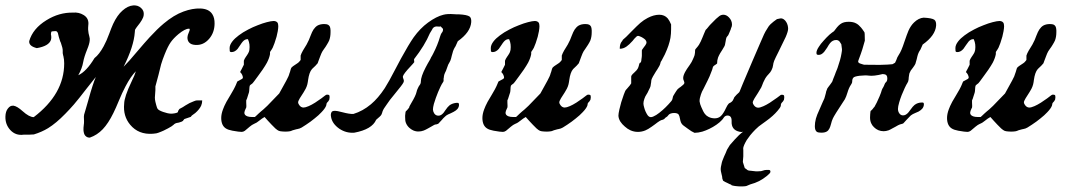

<svg xmlns="http://www.w3.org/2000/svg" viewBox="-56 -475 3941 705"><path d="M571.8 -57.6Q578.6 -57.6 586.4 -59.1Q594.7 -60.5 597.2 -63.5Q597.7 -64.5 597.7 -65.4Q597.7 -67.4 599.1 -69.3Q601.1 -71.8 601.6 -73.2Q602.1 -75.2 607.9 -77.6Q614.3 -80.6 625 -87.9Q640.1 -97.7 655.3 -103Q660.2 -104.5 660.6 -105Q662.1 -106.4 672.4 -106.4H686.5Q686.5 -96.2 682.6 -86.9Q679.7 -80.6 674.3 -73.7Q668.9 -66.9 661.1 -60.1Q655.3 -55.2 648.4 -50.8L644.5 -45.9L621.6 -38.1Q621.1 -38.1 621.1 -38.1Q618.2 -35.2 616.7 -32.7Q615.7 -30.3 613.8 -29.8Q612.3 -29.8 611.8 -28.8Q610.8 -27.8 607.9 -27.3Q606 -26.9 604 -25.9Q601.1 -24.9 598.6 -24.4Q596.7 -23.9 595.2 -23.9Q586.4 -22.5 581.1 -16.6Q576.2 -11.7 560.5 -3.4Q557.1 -1.5 554.7 -0.5Q544.9 4.9 536.1 8.3Q524.4 13.2 518.1 14.6Q512.2 15.6 505.4 16.1Q452.6 20 421.9 -17.1Q395.5 -48.8 399.9 -93.8Q400.4 -119.6 426.8 -174.8Q439.5 -200.7 442.9 -213.4Q424.3 -194.8 404.8 -157.7Q392.6 -134.8 380.4 -105Q369.1 -77.6 360.4 -60.1Q341.8 -22 321.3 -0.5Q300.8 21 273.9 30.3Q263.7 30.8 256.8 22.9Q251.5 16.6 250.5 2.9Q250 -4.4 252 -19.5Q252.4 -22 252.4 -22.9Q252.9 -26.9 252 -46.4Q252 -50.3 252.9 -54.2Q253.9 -56.6 257.8 -70.8Q263.2 -89.4 267.6 -104.5Q277.3 -140.1 284.2 -160.6Q290 -178.7 295.9 -192.4Q284.2 -178.2 263.7 -151.9Q232.9 -111.8 215.3 -91.3Q199.2 -72.8 183.6 -57.1Q149.9 -22.5 120.6 -4.4Q97.2 9.8 68.4 18.6Q51.8 20 31.2 19.5Q1.5 23.9 -18.6 2Q-37.1 -18.6 -36.1 -47.4Q-35.6 -65.9 -26.9 -76.7Q-18.1 -88.4 -6.3 -86.9Q6.8 -85 26.9 -66.9Q51.3 -44.9 67.9 -44.9Q179.7 -129.9 179.7 -242.2Q179.7 -256.8 176.8 -268.6Q176.3 -271 175.8 -272Q174.8 -276.4 174.3 -279.8Q173.8 -284.7 174.3 -288.1Q174.8 -297.4 167.5 -317.9Q165.5 -322.8 165 -323.2Q158.7 -342.3 157.7 -348.6Q157.2 -353 155.3 -356Q152.3 -361.3 147 -360.8Q146.5 -360.8 135.7 -359.9L132.3 -358.4L130.9 -349.6Q133.8 -337.4 130.9 -328.1Q123 -305.7 79.1 -298.3Q49.3 -305.7 51.3 -324.2Q64.5 -370.1 114.7 -400.9Q161.1 -429.7 211.9 -428.7Q233.4 -430.7 251 -419.9Q272 -407.2 268.1 -381.3Q267.6 -377 267.6 -373Q267.6 -369.6 267.6 -366.2Q268.6 -352.1 272 -341.3Q274.4 -333.5 273.4 -326.2Q272.5 -314 264.2 -293.9Q252.9 -266.1 249.5 -247.1Q245.6 -224.1 231.4 -198.7Q261.2 -212.4 291 -261.7Q308.6 -275.4 324.7 -305.2Q335.4 -324.7 345.2 -351.6Q353 -373 359.4 -387.2Q374.5 -419.4 393.6 -436Q413.1 -453.6 433.1 -455.1Q450.7 -456.5 462.4 -445.3Q473.6 -435.1 471.7 -419.9Q470.7 -411.1 464.8 -401.4Q460.4 -393.1 445.8 -375Q439 -366.2 439.5 -362.8Q439.5 -361.3 439 -356.9Q435.5 -304.7 397.9 -230Q416.5 -248.5 449.2 -287.6Q476.1 -319.3 493.2 -337.9Q521.5 -368.7 545.4 -388.7Q582.5 -419.9 617.7 -432.6Q650.9 -444.8 679.2 -443.8Q710.9 -442.9 723.6 -422.9Q732.4 -409.2 731.9 -387.7Q731.4 -355.5 712.4 -333Q690.9 -307.6 660.6 -310.1Q645.5 -311 638.2 -319.3Q631.8 -326.7 632.3 -338.4Q632.8 -346.2 637.2 -355.5Q641.1 -363.8 640.6 -367.7Q640.6 -369.6 638.7 -369.6Q638.2 -369.6 637.7 -369.6Q637.2 -369.6 637.2 -369.6Q623.5 -369.6 599.1 -349.6Q581.1 -334.5 570.8 -319.8Q560.5 -305.2 548.8 -275.9Q541 -256.8 535.6 -238.8Q532.2 -226.1 525.9 -199.7Q518.1 -168.9 514.6 -157.7Q515.1 -144 513.7 -131.3Q512.7 -122.1 512.7 -116.7Q512.7 -109.4 514.6 -101.1Q515.6 -95.2 517.6 -89.4Q520.5 -78.6 522.5 -75.7Q526.4 -69.8 543 -64Q559.6 -58.1 571.8 -57.6Z M756.3 -41.5Q756.3 -56.2 762.7 -73.2Q766.6 -84.5 775.4 -101.1Q781.7 -112.8 791.5 -128.4Q798.3 -140.1 802.2 -147Q805.2 -152.3 807.1 -156.7Q808.6 -159.7 810.1 -163.1Q812 -168 813.5 -171.4Q815.4 -174.8 815.4 -175.8L832.5 -185.1Q833 -185.5 833.5 -186Q834.5 -186.5 835 -187.5L835.9 -189.5Q835.9 -194.8 833 -200.7Q830.1 -206.5 825.7 -210.4Q826.7 -212.4 829.1 -217.3Q830.6 -219.7 831.1 -220.7Q835 -228 836.9 -232.4Q838.4 -235.8 839.4 -237.3V-252Q841.3 -258.3 846.7 -266.1Q848.6 -268.6 850.1 -271Q855.5 -278.8 857.4 -283.7Q860.4 -290 860.4 -302.2Q860.4 -308.1 859.9 -312Q858.9 -320.8 854.5 -331.1H852.1Q843.3 -331.1 835.4 -322.3Q831.5 -317.9 826.2 -309.6Q820.3 -300.3 816.4 -295.4Q806.2 -283.7 793.9 -283.7Q791.5 -283.7 790.5 -284.2Q789.1 -284.7 787.6 -287.1L787.1 -298.3Q787.1 -310.1 797.4 -323.2Q805.7 -334 820.8 -345.2Q835.4 -356.4 855.5 -366.7Q872.1 -375.5 890.1 -382.3Q908.2 -389.6 923.8 -393.6Q940.4 -397.9 948.7 -397.9Q957.5 -397.9 962.4 -392.6Q965.8 -388.2 965.8 -378.9Q965.8 -372.1 963.9 -360.4Q961.9 -350.6 959.5 -340.3Q956.1 -328.1 952.1 -316.9Q948.2 -306.6 945.3 -299.8Q943.8 -296.4 941.9 -293.9Q941.4 -293 940.4 -291.5Q938 -288.6 937 -286.6Q935.5 -284.7 935.5 -283.7V-276.4Q933.1 -262.2 924.3 -245.1Q918.5 -234.4 908.2 -219.2Q899.9 -207 892.1 -196.8Q880.4 -181.6 877.4 -176.8Q872.1 -168.5 865.2 -164.6Q861.8 -162.1 860.8 -159.7Q860.4 -158.2 859.9 -153.8Q859.9 -150.9 859.4 -146.5Q858.9 -142.6 858.9 -140.1Q858.4 -136.2 857.9 -134.8Q857.4 -133.8 856.4 -130.4Q855 -125 852.1 -116.7Q851.6 -115.2 851.6 -114.7Q848.6 -106.9 848.1 -106.4Q847.7 -105.5 848.1 -98.6Q848.6 -93.3 848.6 -85.4Q848.6 -85.4 848.6 -85.4Q848.6 -81.1 848.1 -80.1Q847.7 -79.6 846.2 -76.2Q841.8 -67.4 841.3 -61.5Q840.8 -52.2 852.1 -47.9Q858.9 -45.4 868.7 -45.4H879.9Q881.3 -46.9 884.8 -49.8Q889.2 -53.7 893.6 -58.1Q897.9 -62 902.3 -65.9Q906.2 -69.3 911.1 -73.2Q924.8 -85 941.4 -103Q952.1 -114.7 969.2 -131.8Q977.5 -147.5 984.4 -159.2Q997.1 -181.6 1002.9 -194.3Q1005.4 -199.7 1006.8 -205.6Q1007.8 -208 1008.8 -210.9Q1010.7 -216.8 1011.7 -221.2Q1012.7 -224.6 1013.2 -225.1Q1013.7 -227.1 1020 -231.9Q1021.5 -232.9 1022.9 -233.9Q1030.8 -239.7 1036.1 -242.7Q1039.1 -244.6 1040.5 -246.1Q1042.5 -247.6 1045.4 -251.5Q1047.9 -254.4 1047.9 -254.9V-271Q1050.3 -278.8 1056.2 -289.1Q1058.6 -293 1061.5 -297.9Q1066.9 -306.2 1069.8 -311.5Q1074.2 -319.3 1078.1 -328.1Q1082 -336.9 1084.5 -344.2Q1089.8 -358.4 1095.2 -366.7Q1101.6 -376 1109.4 -380.9Q1119.6 -386.7 1134.3 -386.7Q1143.6 -386.7 1148.4 -384.3Q1152.8 -381.8 1155.3 -377Q1157.2 -372.6 1157.7 -363.8Q1157.7 -360.4 1157.7 -356.9Q1157.7 -339.8 1152.8 -326.7Q1149.9 -319.8 1144 -310.5Q1139.2 -302.2 1134.3 -295.9Q1127 -286.1 1124 -278.8Q1122.1 -274.4 1120.1 -269Q1118.7 -264.2 1115.7 -257.3Q1114.3 -252.9 1112.8 -249.5Q1110.8 -243.7 1110.4 -242.7Q1109.9 -241.7 1106.4 -238.3Q1104 -235.8 1102.1 -233.4Q1097.7 -229 1092.8 -224.6Q1091.3 -223.6 1089.4 -221.2Q1079.1 -209.5 1075.2 -180.7Q1074.7 -176.8 1074.2 -173.8Q1071.8 -156.7 1062 -141.6Q1061 -139.6 1058.6 -135.7Q1048.8 -120.6 1044.9 -114.3Q1038.6 -103.5 1038.6 -99.1Q1038.6 -94.7 1043 -88.9Q1049.3 -80.1 1058.6 -80.1Q1065.4 -80.1 1077.6 -85.4Q1087.9 -89.8 1101.1 -98.1Q1110.4 -104 1124 -113.8Q1131.3 -119.1 1136.7 -123.5Q1141.1 -127 1143.6 -127.4Q1144.5 -127.4 1146 -127.4Q1152.8 -127.4 1153.8 -123.5Q1154.3 -121.6 1154.3 -117.7Q1154.3 -114.7 1153.8 -113.3Q1153.8 -112.8 1153.3 -111.3Q1153.3 -110.4 1153.3 -109.9Q1153.3 -108.4 1150.9 -105.5Q1150.4 -104.5 1149.9 -103.5Q1147 -100.1 1145 -98.1Q1143.6 -96.7 1143.6 -96.2L1141.6 -86.9Q1137.7 -76.7 1124.5 -63Q1114.3 -51.8 1098.6 -39.6Q1085 -28.3 1067.9 -17.1Q1055.2 -8.8 1051.8 -6.8Q1044.4 -2.4 1035.6 -1Q1033.7 -1 1032.7 -0.5Q1032.2 -0.5 1030.8 0Q1027.3 1 1025.4 1.5Q1022 2.4 1018.6 3.4Q1016.6 4.4 1015.1 4.9Q1010.3 7.3 1002 7.8Q998 8.3 992.7 8.3Q985.8 8.3 981.4 7.8Q972.7 7.3 967.8 5.4Q962.9 3.4 955.1 -3.4Q949.7 -8.3 941.4 -17.1Q934.6 -23.9 927.7 -31.7Q919.9 -40 915.5 -45.4Q905.8 -40 897 -32.7Q886.7 -23.9 876.5 -20Q869.6 -17.1 860.8 -9.8Q857.9 -7.3 854.5 -4.4Q847.2 2.4 842.8 5.4Q836.9 9.3 831.5 9.3L818.8 8.3Q804.7 6.3 797.4 4.9Q781.7 2 773.4 -3.4Q765.6 -8.3 761.2 -17.1Q756.3 -27.3 756.3 -41.5Z M1325.2 -35.2Q1310.1 0 1245.1 12.2Q1215.3 14.6 1189.9 -2.4Q1164.1 -20.5 1159.7 -44.9Q1157.2 -56.6 1161.6 -63.5Q1165.5 -70.3 1184.1 -66.9Q1190.9 -65.4 1200.7 -63Q1228.5 -55.7 1241.7 -56.6Q1275.9 -66.9 1306.2 -92.3Q1332.5 -114.3 1356.9 -151.4Q1371.6 -174.3 1395.5 -220.7Q1407.7 -243.7 1416.5 -260.3Q1444.8 -312 1462.9 -337.9Q1486.8 -371.1 1515.6 -392.1Q1546.4 -414.6 1572.3 -420.9Q1587.4 -424.8 1610.8 -422.9Q1617.2 -422.4 1619.6 -422.4Q1619.6 -422.4 1628.4 -422.4Q1659.2 -420.9 1668.5 -414.1Q1675.3 -408.7 1674.3 -393.6Q1671.4 -356.4 1625 -323.7Q1625 -323.7 1616.7 -305.2Q1612.3 -298.8 1609.9 -293Q1607.4 -288.1 1605.5 -279.8Q1604.5 -276.9 1603 -271Q1600.1 -257.8 1597.7 -252.4Q1596.2 -248.5 1594.2 -245.6Q1589.8 -239.7 1585.4 -225.6Q1583 -217.8 1581.5 -214.8Q1580.1 -212.9 1578.6 -209Q1575.2 -202.1 1574.2 -195.8Q1574.2 -194.3 1573.7 -190.9Q1572.3 -185.5 1572.8 -181.6Q1573.2 -178.7 1572.8 -177.2Q1572.3 -176.8 1571.3 -174.3Q1570.3 -171.9 1569.3 -170.9Q1567.4 -168.9 1561 -155.8Q1552.7 -138.7 1544.4 -115.7Q1540 -103.5 1537.1 -93.3Q1533.7 -80.1 1533.7 -72.8Q1534.2 -65.4 1538.1 -59.1Q1543.9 -49.8 1554.7 -50.3Q1564 -50.3 1573.2 -61.5Q1575.2 -64.5 1578.6 -69.3Q1587.9 -83 1594.2 -87.9Q1603.5 -95.2 1618.2 -97.2Q1624 -97.7 1626 -97.2Q1628.9 -96.7 1629.4 -91.3Q1629.9 -83 1624 -75.2Q1619.1 -69.3 1609.9 -64.5Q1604.5 -61.5 1599.1 -59.1Q1587.9 -54.7 1582.5 -50.8Q1580.1 -48.8 1578.1 -46.9Q1571.3 -41 1566.4 -34.7Q1563 -30.8 1559.1 -26.9Q1554.7 -22.5 1554.2 -21.5Q1553.7 -20.5 1547.4 -18.6Q1543.9 -17.6 1543 -18.1Q1541.5 -18.6 1527.8 -10.3Q1520.5 -5.9 1514.6 -2.9Q1505.9 2 1499.5 4.4Q1490.2 7.8 1481.4 7.8Q1471.7 8.3 1461.4 3.9Q1453.1 0 1446.3 -6.3Q1438.5 -13.7 1434.6 -23.4Q1431.2 -31.7 1431.6 -45.4Q1431.6 -46.9 1431.6 -50.8Q1432.6 -66.4 1435.1 -67.4Q1435.5 -67.4 1437 -68.8Q1439.5 -71.3 1441.4 -73.7Q1443.4 -76.2 1443.4 -76.2Q1447.3 -81.1 1446.8 -81.5Q1445.8 -82.5 1454.6 -97.2Q1470.7 -124 1473.6 -137.7Q1474.6 -143.6 1478.5 -151.4Q1481.4 -158.2 1484.9 -162.6Q1489.3 -168 1489.3 -175.3Q1489.3 -193.4 1506.8 -227.1Q1513.7 -240.7 1523.4 -256.8L1527.8 -266.1Q1528.3 -265.6 1535.2 -279.3Q1550.8 -309.6 1559.6 -339.8Q1560.1 -342.3 1562.5 -348.1Q1565.4 -354.5 1567.9 -356.9Q1570.8 -360.4 1570.8 -366.7Q1570.8 -369.1 1568.8 -371.1Q1567.9 -372.1 1565.9 -374Q1561.5 -379.4 1560.5 -377.9Q1560.1 -377 1555.2 -377.4Q1549.8 -377.9 1546.4 -377.9Q1534.7 -377 1530.3 -365.7Q1526.4 -359.4 1522.5 -353Q1503.9 -308.6 1464.4 -257.8Q1464.4 -249.5 1465.3 -247.1Q1461.9 -242.2 1452.1 -231.9Q1425.3 -203.6 1423.3 -194.3Q1422.9 -190.4 1425.8 -183.6Q1428.2 -177.7 1425.3 -171.9Q1421.4 -163.6 1394.5 -131.3Q1372.1 -104.5 1364.3 -91.8Q1361.3 -86.9 1357.9 -82.5Q1349.6 -71.3 1347.2 -61Q1345.2 -53.7 1341.8 -50.3Q1341.8 -50.3 1337.9 -46.4Z M1715.3 -41.5Q1715.3 -56.2 1721.7 -73.2Q1725.6 -84.5 1734.4 -101.1Q1740.7 -112.8 1750.5 -128.4Q1757.3 -140.1 1761.2 -147Q1764.2 -152.3 1766.1 -156.7Q1767.6 -159.7 1769 -163.1Q1771 -168 1772.5 -171.4Q1774.4 -174.8 1774.4 -175.8L1791.5 -185.1Q1792 -185.5 1792.5 -186Q1793.5 -186.5 1793.9 -187.5L1794.9 -189.5Q1794.9 -194.8 1792 -200.7Q1789.1 -206.5 1784.7 -210.4Q1785.6 -212.4 1788.1 -217.3Q1789.6 -219.7 1790 -220.7Q1793.9 -228 1795.9 -232.4Q1797.4 -235.8 1798.3 -237.3V-252Q1800.3 -258.3 1805.7 -266.1Q1807.6 -268.6 1809.1 -271Q1814.5 -278.8 1816.4 -283.7Q1819.3 -290 1819.3 -302.2Q1819.3 -308.1 1818.8 -312Q1817.9 -320.8 1813.5 -331.1H1811Q1802.2 -331.1 1794.4 -322.3Q1790.5 -317.9 1785.2 -309.6Q1779.3 -300.3 1775.4 -295.4Q1765.1 -283.7 1752.9 -283.7Q1750.5 -283.7 1749.5 -284.2Q1748 -284.7 1746.6 -287.1L1746.1 -298.3Q1746.1 -310.1 1756.3 -323.2Q1764.6 -334 1779.8 -345.2Q1794.4 -356.4 1814.5 -366.7Q1831.1 -375.5 1849.1 -382.3Q1867.2 -389.6 1882.8 -393.6Q1899.4 -397.9 1907.7 -397.9Q1916.5 -397.9 1921.4 -392.6Q1924.8 -388.2 1924.8 -378.9Q1924.8 -372.1 1922.9 -360.4Q1920.9 -350.6 1918.5 -340.3Q1915 -328.1 1911.1 -316.9Q1907.2 -306.6 1904.3 -299.8Q1902.8 -296.4 1900.9 -293.9Q1900.4 -293 1899.4 -291.5Q1897 -288.6 1896 -286.6Q1894.5 -284.7 1894.5 -283.7V-276.4Q1892.1 -262.2 1883.3 -245.1Q1877.4 -234.4 1867.2 -219.2Q1858.9 -207 1851.1 -196.8Q1839.4 -181.6 1836.4 -176.8Q1831.1 -168.5 1824.2 -164.6Q1820.8 -162.1 1819.8 -159.7Q1819.3 -158.2 1818.8 -153.8Q1818.8 -150.9 1818.4 -146.5Q1817.9 -142.6 1817.9 -140.1Q1817.4 -136.2 1816.9 -134.8Q1816.4 -133.8 1815.4 -130.4Q1814 -125 1811 -116.7Q1810.5 -115.2 1810.5 -114.7Q1807.6 -106.9 1807.1 -106.4Q1806.6 -105.5 1807.1 -98.6Q1807.6 -93.3 1807.6 -85.4Q1807.6 -85.4 1807.6 -85.4Q1807.6 -81.1 1807.1 -80.1Q1806.6 -79.6 1805.2 -76.2Q1800.8 -67.4 1800.3 -61.5Q1799.8 -52.2 1811 -47.9Q1817.9 -45.4 1827.6 -45.4H1838.9Q1840.3 -46.9 1843.8 -49.8Q1848.1 -53.7 1852.5 -58.1Q1856.9 -62 1861.3 -65.9Q1865.2 -69.3 1870.1 -73.2Q1883.8 -85 1900.4 -103Q1911.1 -114.7 1928.2 -131.8Q1936.5 -147.5 1943.4 -159.2Q1956.1 -181.6 1961.9 -194.3Q1964.4 -199.7 1965.8 -205.6Q1966.8 -208 1967.8 -210.9Q1969.7 -216.8 1970.7 -221.2Q1971.7 -224.6 1972.2 -225.1Q1972.7 -227.1 1979 -231.9Q1980.5 -232.9 1981.9 -233.9Q1989.7 -239.7 1995.1 -242.7Q1998 -244.6 1999.5 -246.1Q2001.5 -247.6 2004.4 -251.5Q2006.8 -254.4 2006.8 -254.9V-271Q2009.3 -278.8 2015.1 -289.1Q2017.6 -293 2020.5 -297.9Q2025.9 -306.2 2028.8 -311.5Q2033.2 -319.3 2037.1 -328.1Q2041 -336.9 2043.5 -344.2Q2048.8 -358.4 2054.2 -366.7Q2060.5 -376 2068.4 -380.9Q2078.6 -386.7 2093.3 -386.7Q2102.5 -386.7 2107.4 -384.3Q2111.8 -381.8 2114.3 -377Q2116.2 -372.6 2116.7 -363.8Q2116.7 -360.4 2116.7 -356.9Q2116.7 -339.8 2111.8 -326.7Q2108.9 -319.8 2103 -310.5Q2098.1 -302.2 2093.3 -295.9Q2085.9 -286.1 2083 -278.8Q2081.1 -274.4 2079.1 -269Q2077.6 -264.2 2074.7 -257.3Q2073.2 -252.9 2071.8 -249.5Q2069.8 -243.7 2069.3 -242.7Q2068.8 -241.7 2065.4 -238.3Q2063 -235.8 2061 -233.4Q2056.6 -229 2051.8 -224.6Q2050.3 -223.6 2048.3 -221.2Q2038.1 -209.5 2034.2 -180.7Q2033.7 -176.8 2033.2 -173.8Q2030.8 -156.7 2021 -141.6Q2020 -139.6 2017.6 -135.7Q2007.8 -120.6 2003.9 -114.3Q1997.6 -103.5 1997.6 -99.1Q1997.6 -94.7 2002 -88.9Q2008.3 -80.1 2017.6 -80.1Q2024.4 -80.1 2036.6 -85.4Q2046.9 -89.8 2060.1 -98.1Q2069.3 -104 2083 -113.8Q2090.3 -119.1 2095.7 -123.5Q2100.1 -127 2102.5 -127.4Q2103.5 -127.4 2105 -127.4Q2111.8 -127.4 2112.8 -123.5Q2113.3 -121.6 2113.3 -117.7Q2113.3 -114.7 2112.8 -113.3Q2112.8 -112.8 2112.3 -111.3Q2112.3 -110.4 2112.3 -109.9Q2112.3 -108.4 2109.9 -105.5Q2109.4 -104.5 2108.9 -103.5Q2106 -100.1 2104 -98.1Q2102.5 -96.7 2102.5 -96.2L2100.6 -86.9Q2096.7 -76.7 2083.5 -63Q2073.2 -51.8 2057.6 -39.6Q2043.9 -28.3 2026.9 -17.1Q2014.2 -8.8 2010.7 -6.8Q2003.4 -2.4 1994.6 -1Q1992.7 -1 1991.7 -0.5Q1991.2 -0.5 1989.7 0Q1986.3 1 1984.4 1.5Q1981 2.4 1977.5 3.4Q1975.6 4.4 1974.1 4.9Q1969.2 7.3 1960.9 7.8Q1957 8.3 1951.7 8.3Q1944.8 8.3 1940.4 7.8Q1931.6 7.3 1926.8 5.4Q1921.9 3.4 1914.1 -3.4Q1908.7 -8.3 1900.4 -17.1Q1893.6 -23.9 1886.7 -31.7Q1878.9 -40 1874.5 -45.4Q1864.7 -40 1856 -32.7Q1845.7 -23.9 1835.4 -20Q1828.6 -17.1 1819.8 -9.8Q1816.9 -7.3 1813.5 -4.4Q1806.2 2.4 1801.8 5.4Q1795.9 9.3 1790.5 9.3L1777.8 8.3Q1763.7 6.3 1756.3 4.9Q1740.7 2 1732.4 -3.4Q1724.6 -8.3 1720.2 -17.1Q1715.3 -27.3 1715.3 -41.5Z M2630.4 -29.3Q2631.3 -50.8 2615.2 -50.8Q2606.4 -50.8 2601.1 -42.5Q2598.6 -38.1 2594.7 -34.2Q2587.4 -25.9 2574.7 -17.1Q2562 -8.3 2548.8 -2Q2535.6 4.4 2522.9 8.3Q2507.3 12.7 2494.1 12.7Q2483.4 8.3 2468.8 -2.9Q2460 -9.8 2456.1 -12.2Q2445.3 -19 2442.4 -31.7Q2441.4 -35.2 2440.9 -38.6Q2439 -49.8 2436 -54.2Q2432.1 -60.1 2418.9 -60.1Q2411.6 -60.1 2405.3 -57.6Q2400.4 -55.7 2397 -50.8Q2395 -47.4 2390.6 -44.9Q2385.7 -42 2384.8 -40Q2383.8 -38.1 2379.4 -36.1Q2377 -34.7 2375.5 -34.7Q2369.6 -34.7 2349.1 -18.6Q2341.8 -13.2 2336.9 -9.8Q2323.2 0 2313.5 3.9Q2300.3 9.3 2286.1 9.3Q2272 9.3 2258.8 3.4Q2248 -1.5 2238.3 -10.3Q2228 -19 2221.7 -28.8Q2214.8 -40.5 2214.8 -50.8Q2214.8 -57.6 2218.3 -73.2Q2221.2 -85.4 2225.1 -99.6Q2230 -115.7 2234.4 -127.4Q2239.7 -142.6 2243.2 -146Q2243.7 -146.5 2245.1 -147.9Q2249.5 -152.8 2253.9 -158.2Q2255.9 -160.6 2256.8 -161.6Q2261.7 -168 2261.7 -168.9V-194.3Q2261.7 -197.3 2267.1 -203.1Q2270 -206.1 2273.4 -209Q2278.3 -213.4 2281.2 -216.8Q2286.1 -222.2 2288.1 -228.5Q2289.6 -231.9 2290 -234.9Q2292 -245.1 2295.4 -245.1Q2297.9 -245.1 2298.8 -252.4Q2298.8 -254.4 2299.3 -257.8Q2299.8 -262.2 2300.3 -264.6Q2300.8 -269 2300.8 -270.5V-290Q2300.8 -292 2306.2 -298.8Q2307.6 -300.8 2308.6 -302.2Q2313.5 -308.1 2314.9 -311Q2317.9 -315.4 2317.9 -319.3Q2317.9 -324.2 2313.5 -329.1Q2310.1 -332.5 2304.7 -335.9Q2299.3 -339.4 2293.9 -341.3Q2289.1 -343.3 2286.6 -343.3Q2282.2 -343.3 2272.9 -332.5Q2270 -328.6 2267.1 -325.2Q2253.9 -310.5 2244.6 -304.2Q2232.9 -295.9 2219.7 -295.9Q2219.7 -302.7 2220.7 -308.1Q2222.7 -318.4 2229 -324.7L2230 -325.7Q2228.5 -327.1 2232.4 -330.1Q2239.3 -335 2261.7 -358.4Q2284.2 -381.3 2294.9 -390.6Q2308.1 -401.9 2322.3 -409.2Q2344.7 -420.9 2364.7 -420.9Q2384.3 -420.9 2396 -407.2Q2402.3 -399.4 2408.2 -385.3V-367.7Q2408.2 -351.1 2405.8 -335.9Q2403.3 -322.3 2398.4 -307.6Q2394 -294.4 2385.3 -275.4Q2377.9 -260.3 2373.5 -252.9Q2371.1 -249 2370.1 -247.6Q2369.1 -244.6 2368.7 -242.2Q2367.2 -234.9 2357.9 -220.7Q2355 -215.8 2352.1 -211.9Q2345.7 -202.1 2341.3 -193.8Q2335.4 -183.1 2335.4 -178.7Q2335.4 -177.7 2335 -173.3Q2334.5 -170.9 2334 -167.5Q2333.5 -163.1 2333 -160.6Q2332.5 -156.7 2330.1 -151.9Q2328.1 -148.4 2326.2 -144Q2321.3 -132.8 2317.4 -127.4Q2313 -121.1 2310.1 -112.3Q2306.6 -102.5 2306.6 -95.2Q2306.6 -89.4 2309.1 -81.1Q2311 -73.2 2314.5 -65.4Q2318.4 -57.1 2321.8 -52.2Q2327.1 -44.9 2334 -44.9Q2340.8 -44.9 2353.5 -52.7Q2364.3 -59.6 2377 -70.8Q2387.7 -80.1 2398.9 -92.3Q2407.2 -101.1 2409.7 -104.5Q2413.1 -108.9 2414.1 -115.7Q2414.6 -119.6 2416 -122.6Q2416 -122.6 2416 -122.6Q2419.9 -129.4 2422.4 -133.3Q2424.8 -137.2 2426.8 -140.1Q2429.7 -144 2430.2 -145Q2430.7 -147 2439.9 -153.8Q2441.4 -154.8 2442.4 -155.3Q2450.2 -161.1 2453.1 -164.1Q2457.5 -168.5 2457 -171.4Q2457 -172.9 2455.6 -176.8Q2452.6 -182.6 2452.6 -187.5Q2452.1 -196.3 2459.5 -210.4Q2464.4 -219.7 2477.1 -237.3Q2484.4 -247.6 2488.3 -257.3Q2489.7 -261.2 2491.7 -265.1Q2494.6 -271.5 2495.1 -275.9Q2495.6 -277.8 2496.1 -283.2Q2496.1 -285.2 2496.1 -287.6Q2496.6 -292 2496.6 -292.5Q2496.6 -293.5 2503.9 -301.8Q2505.9 -304.2 2506.3 -304.7Q2509.8 -308.1 2517.1 -322.8Q2520.5 -330.1 2523.4 -337.4Q2526.4 -343.8 2528.8 -350.6Q2535.2 -366.7 2536.6 -366.7Q2537.1 -366.7 2539.1 -369.1Q2541 -371.1 2543.2 -374Q2545.4 -377 2548.1 -380.1Q2550.8 -383.3 2553.7 -386.2Q2555.7 -388.2 2558.6 -391.1Q2566.9 -399.9 2573.2 -405.8Q2580.1 -412.1 2585.4 -416Q2592.3 -420.9 2600.1 -420.9Q2611.3 -420.9 2620.6 -411.1Q2631.8 -399.9 2631.8 -384.3L2630.9 -377.9Q2630.4 -376 2628.4 -371.6Q2627.9 -369.6 2627 -366.7Q2624 -359.9 2622.1 -355Q2619.6 -349.6 2619.1 -348.1Q2618.2 -345.2 2614.7 -341.8Q2612.3 -338.9 2611.8 -337.9Q2610.8 -336.4 2609.9 -332Q2608.9 -327.6 2608.4 -323.2Q2607.9 -317.9 2606.9 -315.4Q2606.4 -314 2606.4 -312.5Q2606.4 -307.6 2596.2 -292Q2591.3 -284.7 2587.9 -278.8Q2583 -270 2580.6 -263.7Q2577.1 -253.9 2577.1 -241.7Q2575.2 -240.2 2571.8 -237.8Q2564.5 -233.4 2563 -231Q2561.5 -229 2561 -226.1Q2560.1 -220.7 2554.7 -208Q2551.8 -201.2 2549.3 -194.3Q2546.4 -187 2542 -178.7Q2540.5 -175.3 2538.6 -171.9Q2530.8 -155.3 2526.9 -148.4Q2521 -138.7 2517.6 -127.9Q2512.7 -114.3 2512.7 -103L2515.1 -92.3Q2515.6 -89.8 2519 -82Q2526.4 -64 2532.7 -56.2Q2538.1 -49.3 2546.4 -45.4Q2556.6 -40.5 2568.4 -40.5Q2581.1 -40.5 2589.8 -47.9Q2595.2 -52.2 2601.1 -62Q2605.5 -68.8 2609.4 -77.6Q2615.2 -89.8 2619.1 -93.8Q2621.6 -96.2 2624 -97.2Q2627.4 -98.1 2631.8 -102.5Q2634.8 -105.5 2635.7 -107.9Q2636.2 -109.4 2637.5 -111.6Q2638.7 -113.8 2639.4 -115.5Q2640.1 -117.2 2640.1 -117.7Q2641.1 -119.1 2644.5 -122.6Q2646.5 -124.5 2648.4 -127Q2652.3 -130.9 2657.7 -135.7Q2659.2 -137.2 2659.7 -138.7Q2661.1 -143.6 2706.5 -250Q2712.9 -264.6 2716.8 -273.9Q2730 -304.7 2735.8 -317.9Q2744.1 -337.4 2749.5 -349.1Q2754.9 -360.4 2759.3 -366.7Q2761.7 -370.6 2763.2 -373Q2766.1 -378.9 2773.4 -386.2Q2778.3 -391.1 2784.2 -395.5Q2789.6 -399.9 2796.9 -404.8L2808.6 -407.2Q2814.9 -408.7 2822.3 -403.8Q2827.6 -399.9 2831.1 -394Q2834.5 -388.7 2836.4 -381.3Q2837.9 -374.5 2837.9 -369.6Q2837.9 -359.9 2829.1 -339.4Q2824.2 -328.1 2811.5 -303.2Q2806.6 -293 2803.2 -286.1Q2790.5 -261.2 2786.6 -251.5Q2783.2 -242.2 2782.7 -235.8Q2781.7 -226.6 2776.9 -217.3Q2773.4 -210 2766.1 -202.6Q2763.7 -199.7 2761.7 -197.8Q2752.9 -187.5 2746.6 -172.4Q2743.2 -165 2742.2 -161.1Q2741.2 -156.2 2732.4 -142.6Q2730.5 -139.2 2727.5 -134.3Q2718.3 -120.1 2714.4 -113.8Q2708 -103 2708 -98.6Q2708 -94.2 2712.4 -88.4Q2718.8 -79.6 2728 -79.6Q2734.9 -79.6 2747.1 -85Q2757.3 -89.4 2770.5 -97.7Q2779.8 -103.5 2797.4 -116.2Q2807.6 -123.5 2809.1 -125Q2810.5 -126.5 2812.5 -127Q2814 -127 2815.4 -127Q2822.3 -127 2823.2 -123Q2823.7 -121.1 2823.7 -117.2Q2823.7 -114.3 2823.2 -112.8Q2823.2 -112.3 2822.8 -110.8Q2822.8 -109.9 2822.8 -109.4Q2822.8 -107.9 2820.3 -105Q2819.8 -104 2819.3 -103Q2816.4 -99.6 2814.5 -97.7Q2813 -96.2 2813 -95.7Q2811 -93.3 2811 -86.4Q2809.6 -80.1 2799.3 -68.4Q2791.5 -59.1 2781.2 -49.8Q2770.5 -40 2756.8 -30.3Q2746.6 -22.5 2741.2 -19Q2730.5 -12.2 2717.8 0.5Q2708 10.3 2699.2 21Q2690.4 32.2 2686 39.1Q2680.7 47.9 2676.8 56.6Q2672.4 66.9 2672.9 70.8L2673.3 75.7V99.1L2671.9 116.2Q2671.4 120.6 2672.4 122.1Q2673.3 123.5 2674.8 129.9Q2676.8 137.2 2678.7 142.1L2685.1 146.5Q2687.5 149.9 2693.8 151.4Q2696.3 151.9 2699.7 151.9Q2722.7 155.3 2731 153.8Q2738.8 154.3 2745.6 151.4Q2752 148.9 2759.3 148.9H2766.1Q2772.9 148.9 2772.9 154.8Q2772.9 156.2 2772.5 157.7Q2771 162.1 2758.8 171.9Q2745.6 182.6 2731.4 189.9Q2716.8 197.3 2698.7 202.1L2684.6 208Q2682.1 209 2669.9 209.5Q2665.5 209.5 2662.6 209.5Q2655.3 209.5 2643.1 208Q2635.7 207 2634.8 206.5Q2628.9 205.6 2628.9 203.1Q2622.6 201.2 2615.7 197.3Q2611.8 195.3 2606.4 192.9L2599.1 188.5L2596.2 180.2Q2596.2 174.3 2593.8 166Q2593.3 164.1 2592.8 161.6Q2590.3 152.8 2590.3 145.5Q2590.3 139.6 2593.3 127.4Q2594.7 119.6 2596.7 114.7Q2598.1 109.9 2603 99.1Q2605.5 93.8 2607.9 88.4L2613.8 74.2L2624 57.6L2642.1 37.1Q2657.2 20 2672.9 8.3Q2667.5 10.7 2663.6 9.3Q2662.6 9.3 2659.7 8.8Q2628.9 2.4 2630.4 -29.3Z M3118.2 -356.4Q3111.3 -367.2 3105.5 -374Q3096.7 -384.3 3088.4 -388.7Q3077.6 -395 3060.5 -395Q3050.8 -395 3043.5 -393.1Q3035.6 -391.1 3029.3 -386.2Q3023.9 -382.3 3017.6 -375Q3012.7 -369.1 3006.3 -360.4Q3000 -356.4 2989.7 -347.7Q2978 -336.9 2968.3 -325.7Q2957 -313.5 2950.7 -303.2Q2941.9 -290 2941.9 -281.2Q2941.9 -277.8 2942.9 -275.9Q2944.3 -273.4 2950.2 -273.4Q2960.9 -273.4 2970.7 -285.2Q2975.1 -290.5 2981 -299.8Q2987.3 -311 2991.7 -316.4Q3001 -328.1 3014.2 -328.1Q3022 -328.1 3026.9 -322.3Q3029.3 -319.3 3033.2 -312.5Q3033.2 -312.5 3035.6 -294.4Q3036.1 -290.5 3033.7 -277.8Q3031.7 -265.6 3028.3 -253.9Q3025.9 -244.6 3020 -227.5Q3018.6 -223.6 3018.1 -222.2Q3015.1 -213.9 3012.7 -209Q3010.3 -203.6 3009.3 -199.7Q3007.8 -195.8 3003.4 -185.1Q3001.5 -180.2 3001 -178.2Q3001 -177.7 3000.5 -176.8Q3000 -174.8 2996.6 -170.4Q2993.7 -167 2991.7 -163.6Q2988.8 -159.2 2986.8 -157.2Q2984.4 -154.8 2981.9 -150.4Q2979.5 -145 2977.5 -138.7Q2977.1 -136.2 2976.6 -133.8Q2975.1 -128.9 2974.1 -124.5Q2973.1 -120.6 2972.2 -117.7Q2971.2 -113.3 2970.7 -112.8Q2970.2 -111.8 2965.3 -101.1Q2953.6 -74.7 2952.1 -70.8Q2943.8 -53.2 2939.9 -39.6Q2936 -24.4 2936 -11.7Q2936 4.4 2943.8 9.3Q2948.7 12.2 2960 12.2Q2972.7 12.2 2980 7.8Q2985.8 4.4 2989.7 -3.4Q2992.7 -9.3 2995.6 -20.5Q2998 -31.2 3002.4 -40.5Q3007.8 -52.2 3041 -102.5Q3044.4 -107.9 3046.4 -110.8Q3051.3 -120.1 3055.7 -134.8Q3061 -152.8 3068.4 -163.6Q3069.8 -166 3071.3 -168.5Q3073.2 -171.9 3073.2 -176.3Q3073.2 -185.1 3077.6 -189.9Q3081.1 -194.3 3100.1 -196.8Q3122.6 -199.2 3134.3 -197.3Q3151.9 -194.8 3185.1 -203.1Q3191.4 -202.1 3192.4 -202.1Q3202.1 -200.2 3202.1 -187.5Q3202.1 -177.7 3197.8 -173.8Q3193.8 -170.9 3191.9 -165Q3189.9 -159.2 3187 -154.3Q3183.1 -148.4 3181.6 -143.6Q3180.2 -137.2 3173.8 -121.6Q3162.6 -95.2 3154.8 -82.5Q3154.3 -82 3152.8 -80.6Q3150.9 -77.6 3147.5 -73.7Q3146.5 -72.8 3146 -72.3Q3142.6 -68.4 3141.6 -68.4Q3140.1 -68.4 3139.2 -55.2Q3138.7 -47.9 3138.7 -43.5Q3138.7 -31.2 3143.1 -22Q3146.5 -14.2 3153.3 -7.8Q3160.2 -1 3168.9 2.9Q3178.2 6.8 3188.5 6.8Q3197.3 6.8 3207 3.4Q3212.9 1 3222.2 -4.4Q3228 -7.3 3232.4 -9.8Q3242.7 -16.1 3248.5 -18.1Q3251.5 -19 3257.3 -20.5Q3260.7 -21.5 3261.7 -22.9Q3262.2 -23.4 3266.6 -28.3Q3270 -32.2 3272 -34.2Q3278.8 -42 3284.2 -46.9Q3287.1 -49.8 3288.6 -51.3Q3294.9 -56.2 3304.7 -60.1Q3311.5 -62.5 3316.9 -65.4Q3326.2 -70.8 3330.6 -76.2Q3336.4 -83.5 3336.4 -92.3Q3336.4 -97.7 3332.5 -98.6Q3331.5 -98.6 3329.1 -98.6Q3313.5 -98.6 3301.8 -89.4Q3295.4 -84 3287.6 -72.8Q3282.7 -65.9 3279.8 -62.5Q3270.5 -51.3 3259.8 -51.3Q3251 -51.3 3245.6 -59.6Q3241.2 -66.4 3241.2 -75.2Q3241.2 -83.5 3245.6 -98.6Q3249 -110.8 3254.9 -126Q3260.3 -139.6 3266.1 -151.9Q3272.5 -165.5 3275.9 -170.4Q3277.8 -173.3 3278.8 -176.3Q3279.3 -177.7 3279.3 -178.7Q3279.8 -179.7 3280.3 -183.6Q3280.3 -187 3280.8 -190.9Q3281.2 -195.8 3282.2 -200.2Q3282.7 -203.6 3283.2 -205.6Q3284.7 -210 3288.1 -215.8Q3290.5 -219.2 3294.4 -224.1Q3296.9 -227.5 3298.3 -229.5Q3303.2 -236.3 3305.2 -240.7Q3307.1 -245.6 3310.1 -257.8Q3311.5 -264.6 3312.5 -268.1Q3314.5 -275.9 3316.9 -281.2Q3319.3 -286.6 3323.7 -293L3332 -311.5Q3378.4 -344.2 3381.3 -380.9Q3382.3 -396.5 3375 -402.3Q3366.2 -408.7 3335.4 -410.2Q3316.9 -408.7 3300.3 -392.6Q3288.1 -380.9 3279.8 -362.3Q3274.4 -349.6 3264.6 -320.8Q3253.9 -287.6 3244.1 -273.4Q3238.3 -265.1 3234.9 -253.9L3230.5 -244.6L3221.2 -239.3L3203.1 -237.8L3174.3 -236.8L3116.7 -237.3Q3114.3 -238.3 3109.9 -239.3Q3104.5 -240.7 3101.1 -242.2Q3096.2 -244.1 3095.2 -247.6Q3094.7 -250 3096.2 -253.9L3104.5 -276.4L3110.4 -293.9L3119.6 -325.7L3119.1 -348.6V-350.1Z M3421.4 -41.5Q3421.4 -56.2 3427.7 -73.2Q3431.6 -84.5 3440.4 -101.1Q3446.8 -112.8 3456.5 -128.4Q3463.4 -140.1 3467.3 -147Q3470.2 -152.3 3472.2 -156.7Q3473.6 -159.7 3475.1 -163.1Q3477.1 -168 3478.5 -171.4Q3480.5 -174.8 3480.5 -175.8L3497.6 -185.1Q3498 -185.5 3498.5 -186Q3499.5 -186.5 3500 -187.5L3501 -189.5Q3501 -194.8 3498 -200.7Q3495.1 -206.5 3490.7 -210.4Q3491.7 -212.4 3494.1 -217.3Q3495.6 -219.7 3496.1 -220.7Q3500 -228 3502 -232.4Q3503.4 -235.8 3504.4 -237.3V-252Q3506.3 -258.3 3511.7 -266.1Q3513.7 -268.6 3515.1 -271Q3520.5 -278.8 3522.5 -283.7Q3525.4 -290 3525.4 -302.2Q3525.4 -308.1 3524.9 -312Q3523.9 -320.8 3519.5 -331.1H3517.1Q3508.3 -331.1 3500.5 -322.3Q3496.6 -317.9 3491.2 -309.6Q3485.4 -300.3 3481.4 -295.4Q3471.2 -283.7 3459 -283.7Q3456.5 -283.7 3455.6 -284.2Q3454.1 -284.7 3452.6 -287.1L3452.1 -298.3Q3452.1 -310.1 3462.4 -323.2Q3470.7 -334 3485.8 -345.2Q3500.5 -356.4 3520.5 -366.7Q3537.1 -375.5 3555.2 -382.3Q3573.2 -389.6 3588.9 -393.6Q3605.5 -397.9 3613.8 -397.9Q3622.6 -397.9 3627.4 -392.6Q3630.9 -388.2 3630.9 -378.9Q3630.9 -372.1 3628.9 -360.4Q3627 -350.6 3624.5 -340.3Q3621.1 -328.1 3617.2 -316.9Q3613.3 -306.6 3610.4 -299.8Q3608.9 -296.4 3606.9 -293.9Q3606.4 -293 3605.5 -291.5Q3603 -288.6 3602.1 -286.6Q3600.6 -284.7 3600.6 -283.7V-276.4Q3598.1 -262.2 3589.4 -245.1Q3583.5 -234.4 3573.2 -219.2Q3564.9 -207 3557.1 -196.8Q3545.4 -181.6 3542.5 -176.8Q3537.1 -168.5 3530.3 -164.6Q3526.9 -162.1 3525.9 -159.7Q3525.4 -158.2 3524.9 -153.8Q3524.9 -150.9 3524.4 -146.5Q3523.9 -142.6 3523.9 -140.1Q3523.4 -136.2 3522.9 -134.8Q3522.5 -133.8 3521.5 -130.4Q3520 -125 3517.1 -116.7Q3516.6 -115.2 3516.6 -114.7Q3513.7 -106.9 3513.2 -106.4Q3512.7 -105.5 3513.2 -98.6Q3513.7 -93.3 3513.7 -85.4Q3513.7 -85.4 3513.7 -85.4Q3513.7 -81.1 3513.2 -80.1Q3512.7 -79.6 3511.2 -76.2Q3506.8 -67.4 3506.3 -61.5Q3505.9 -52.2 3517.1 -47.9Q3523.9 -45.4 3533.7 -45.4H3544.9Q3546.4 -46.9 3549.8 -49.8Q3554.2 -53.7 3558.6 -58.1Q3563 -62 3567.4 -65.9Q3571.3 -69.3 3576.2 -73.2Q3589.8 -85 3606.4 -103Q3617.2 -114.7 3634.3 -131.8Q3642.6 -147.5 3649.4 -159.2Q3662.1 -181.6 3668 -194.3Q3670.4 -199.7 3671.9 -205.6Q3672.9 -208 3673.8 -210.9Q3675.8 -216.8 3676.8 -221.2Q3677.7 -224.6 3678.2 -225.1Q3678.7 -227.1 3685.1 -231.9Q3686.5 -232.9 3688 -233.9Q3695.8 -239.7 3701.2 -242.7Q3704.1 -244.6 3705.6 -246.1Q3707.5 -247.6 3710.4 -251.5Q3712.9 -254.4 3712.9 -254.9V-271Q3715.3 -278.8 3721.2 -289.1Q3723.6 -293 3726.6 -297.9Q3731.9 -306.2 3734.9 -311.5Q3739.3 -319.3 3743.2 -328.1Q3747.1 -336.9 3749.5 -344.2Q3754.9 -358.4 3760.3 -366.7Q3766.6 -376 3774.4 -380.9Q3784.7 -386.7 3799.3 -386.7Q3808.6 -386.7 3813.5 -384.3Q3817.9 -381.8 3820.3 -377Q3822.3 -372.6 3822.8 -363.8Q3822.8 -360.4 3822.8 -356.9Q3822.8 -339.8 3817.9 -326.7Q3814.9 -319.8 3809.1 -310.5Q3804.2 -302.2 3799.3 -295.9Q3792 -286.1 3789.1 -278.8Q3787.1 -274.4 3785.2 -269Q3783.7 -264.2 3780.8 -257.3Q3779.3 -252.9 3777.8 -249.5Q3775.9 -243.7 3775.4 -242.7Q3774.9 -241.7 3771.5 -238.3Q3769 -235.8 3767.1 -233.4Q3762.7 -229 3757.8 -224.6Q3756.3 -223.6 3754.4 -221.2Q3744.1 -209.5 3740.2 -180.7Q3739.7 -176.8 3739.3 -173.8Q3736.8 -156.7 3727.1 -141.6Q3726.1 -139.6 3723.6 -135.7Q3713.9 -120.6 3710 -114.3Q3703.6 -103.5 3703.6 -99.1Q3703.6 -94.7 3708 -88.9Q3714.4 -80.1 3723.6 -80.1Q3730.5 -80.1 3742.7 -85.4Q3752.9 -89.8 3766.1 -98.1Q3775.4 -104 3789.1 -113.8Q3796.4 -119.1 3801.8 -123.5Q3806.2 -127 3808.6 -127.4Q3809.6 -127.4 3811 -127.4Q3817.9 -127.4 3818.8 -123.5Q3819.3 -121.6 3819.3 -117.7Q3819.3 -114.7 3818.8 -113.3Q3818.8 -112.8 3818.4 -111.3Q3818.4 -110.4 3818.4 -109.9Q3818.4 -108.4 3815.9 -105.5Q3815.4 -104.5 3814.9 -103.5Q3812 -100.1 3810.1 -98.1Q3808.6 -96.7 3808.6 -96.2L3806.6 -86.9Q3802.7 -76.7 3789.6 -63Q3779.3 -51.8 3763.7 -39.6Q3750 -28.3 3732.9 -17.1Q3720.2 -8.8 3716.8 -6.8Q3709.5 -2.4 3700.7 -1Q3698.7 -1 3697.8 -0.5Q3697.3 -0.5 3695.8 0Q3692.4 1 3690.4 1.5Q3687 2.4 3683.6 3.4Q3681.6 4.4 3680.2 4.9Q3675.3 7.3 3667 7.8Q3663.1 8.3 3657.7 8.3Q3650.9 8.3 3646.5 7.8Q3637.7 7.3 3632.8 5.4Q3627.9 3.4 3620.1 -3.4Q3614.7 -8.3 3606.4 -17.1Q3599.6 -23.9 3592.8 -31.7Q3585 -40 3580.6 -45.4Q3570.8 -40 3562 -32.7Q3551.8 -23.9 3541.5 -20Q3534.7 -17.1 3525.9 -9.8Q3522.9 -7.3 3519.5 -4.4Q3512.2 2.4 3507.8 5.4Q3502 9.3 3496.6 9.3L3483.9 8.3Q3469.7 6.3 3462.4 4.9Q3446.8 2 3438.5 -3.4Q3430.7 -8.3 3426.3 -17.1Q3421.4 -27.3 3421.4 -41.5Z"/></svg>

Font: IM FELL English
Style: Italic
Weight: 400
Italic angle: -18°
Designer: Igino Marini
Foundry: Igino Marini
Version: 3.00